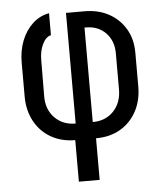

<svg xmlns="http://www.w3.org/2000/svg" viewBox="-53 -601 705 828"><g transform="rotate(-5 300.0 -187.5)"><path d="M255 180V0Q196 0 150.5 -26Q105 -52 79.5 -99Q54 -146 54 -207V-353Q54 -405 71 -448Q88 -491 119 -519.5Q150 -548 190 -555V-460Q168 -455 153.5 -425.5Q139 -396 139 -358L138 -202Q137 -144 172 -107.5Q207 -71 263 -71V-550H343Q403 -550 448.5 -525Q494 -500 520 -456Q546 -412 546 -353V-207Q546 -146 520.5 -99Q495 -52 450 -26Q405 0 345 0V180ZM337 -71Q393 -71 427.5 -107.5Q462 -144 462 -202V-358Q462 -412 429 -446Q396 -480 343 -480H337Z"/></g></svg>

Font: JetBrainsMonoNL NF
Style: Regular
Weight: 400
Designer: Philipp Nurullin, Konstantin Bulenkov
Foundry: JetBrains
Version: Version 2.304; ttfautohint (v1.8.4.7-5d5b);Nerd Fonts 3.2.1